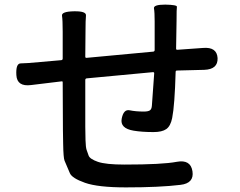

<svg xmlns="http://www.w3.org/2000/svg" viewBox="-20 -788 1040 833"><path d="M526 25Q405 25 348.5 5Q292 -15 283 -37Q272 -64 260 -91Q255 -103 254 -164Q253 -194 253 -224L252 -431Q252 -436 247 -435L115 -419Q54 -411 51 -462Q48 -513 70 -513Q92 -513 155 -519L246 -527Q252 -528 252 -534V-650Q252 -701 249 -719.5Q246 -738 301 -739Q355 -740 353 -720.5Q351 -701 351 -655L350 -542Q350 -537 355 -537L645 -564Q651 -565 651 -571V-695Q651 -735 648 -751.5Q645 -768 697 -768Q749 -767 747.5 -758.5Q746 -750 746 -698L744 -577Q744 -572 749 -572L861 -580Q921 -585 924 -536Q926 -487 866 -485L748 -482Q742 -482 742 -476Q738 -331 727 -276Q720 -241 701.5 -228Q683 -215 646 -215Q596 -215 560 -221Q500 -231 508 -273Q516 -315 542.5 -309.5Q569 -304 604 -304Q622 -304 630 -309Q638 -314 639 -330L649 -470Q649 -475 644 -475L356 -448Q350 -447 350 -441V-238Q350 -209 351 -180Q352 -149 355.5 -138.5Q359 -128 364.5 -113Q370 -98 404.5 -86Q439 -74 520 -74Q685 -74 747 -86Q807 -97 815 -45Q823 7 763 14Q673 25 526 25Z"/></svg>

Font: Resource Han Rounded KR Medium
Style: Regular
Weight: 500
Designer: Cyano Hao (round all glyphs); Ryoko NISHIZUKA 西塚涼子 (kana, bopomofo & ideographs); Paul D. Hunt (Latin, Greek & Cyrillic)
Foundry: Cyano Hao
Version: 0.990